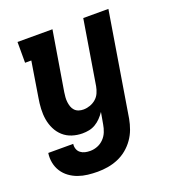

<svg xmlns="http://www.w3.org/2000/svg" viewBox="-135 -636 869 955"><g transform="rotate(-20 300.0 -158.5)"><path d="M220 213Q194 213 168 210Q142 207 118 198.5Q94 190 73.5 175Q53 160 39.5 139Q26 118 21 92.5Q16 67 20 41H152Q150 55 154.5 68Q159 81 169.5 89Q180 97 193 100Q206 103 220 103Q240 103 259 95.5Q278 88 292.5 73Q307 58 314.5 39Q322 20 325 1L336 -61Q325 -45 312 -31.5Q299 -18 283 -8.5Q267 1 249.5 4.5Q232 8 214 8Q186 8 159.5 -0.5Q133 -9 113 -27Q93 -45 81 -69.5Q69 -94 64.5 -121Q60 -148 61.5 -177Q63 -206 68 -234L98 -420H65V-530H250L198 -216Q196 -203 195 -190Q194 -177 195.5 -164.5Q197 -152 201 -140Q205 -128 213.5 -119Q222 -110 234 -106Q246 -102 259 -102Q276 -102 293.5 -108Q311 -114 325 -126Q339 -138 346.5 -155Q354 -172 357 -189L413 -530H546L456 19Q451 46 441.5 72Q432 98 415.5 121.5Q399 145 376.5 163.5Q354 182 327.5 193Q301 204 274 208.5Q247 213 220 213Z"/></g></svg>

Font: Iosevka Slab XBdEx
Style: Italic
Weight: 800
Width: 7
Italic angle: -9°
Monospace: yes
Designer: Belleve Invis
Foundry: Belleve Invis
Version: Version 11.1.1; ttfautohint (v1.8.3)